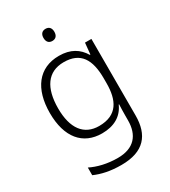

<svg xmlns="http://www.w3.org/2000/svg" viewBox="-229 -841 1058 1193"><g transform="rotate(-30 299.5 -244.5)"><path d="M295 -729C270 -729 256 -713 256 -686C256 -658 270 -642 295 -642C320 -642 334 -658 334 -686C334 -713 320 -729 295 -729ZM283 -542C137 -542 57 -434 57 -262C57 -87 139 10 276 10C362 10 424 -25 454 -94H457C456 -69 455 -39 455 -11V20C455 125 401 191 284 191C208 191 142 174 92 149V204C142 226 202 240 282 240C444 240 511 157 511 17V-532H465L457 -451H453C419 -508 366 -542 283 -542ZM289 -493C410 -493 455 -416 455 -281V-246C455 -127 415 -39 283 -39C175 -39 116 -117 116 -261C116 -408 174 -493 289 -493Z"/></g></svg>

Font: Noto Sans Khmer UI Light
Style: Regular
Weight: 300
Designer: Danh Hong and the Monotype Design Team
Foundry: Monotype Imaging Inc.
Version: Version 2.002